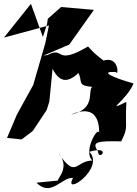

<svg xmlns="http://www.w3.org/2000/svg" viewBox="-20 -789 724 1012"><path d="M382 -421C434 -355 355 -332 520 -329C391 -371 531 -225 354 -185C518 -255 501 -93 503 -79C507 -145 413 9 467 57C374 59 383 157 287 17C368 109 242 178 302 161L172 174C251 253 306 142 365 149C309 251 536 99 451 11C573 -25 501 67 496 8C461 -43 493 -46 619 -44C659 -125 638 -107 646 -252C525 -193 645 -256 684 -349C572 -381 499 -415 592 -409C605 -372 619 -560 442 -422C602 -463 537 -437 444 -544C265 -439 323 -548 231 -499L209 -496L345 -554L475 -737L302 -752L232 -690L228 -662L206 -594L143 -769L1 -591L238 -655L219 -562L155 -341L69 -185L17 -62L94 -54L153 -99L226 -209L240 -253L257 -426C302 -340 360 -336 473 -503Z"/></svg>

Font: Asimov Silicon
Style: Regular
Weight: 400
Designer: Google
Version: Version 2.000980; 2014